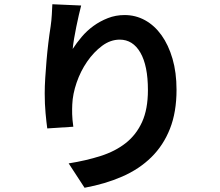

<svg xmlns="http://www.w3.org/2000/svg" viewBox="-20 -826 1040 906"><path d="M363 -800Q358 -782 352 -755Q346 -728 340 -699.5Q334 -671 329.5 -643.5Q325 -616 323 -595Q341 -623 365.5 -652Q390 -681 421 -703.5Q452 -726 489 -740.5Q526 -755 568 -755Q620 -755 664.5 -730.5Q709 -706 742 -660Q775 -614 794 -549Q813 -484 813 -402Q813 -297 782 -218.5Q751 -140 694 -84Q637 -28 557 7Q477 42 379 60L304 -55Q386 -68 455 -90Q524 -112 573.5 -151Q623 -190 650.5 -250.5Q678 -311 678 -401Q678 -516 642.5 -577.5Q607 -639 545 -639Q501 -639 461.5 -609.5Q422 -580 391 -535Q360 -490 341.5 -436Q323 -382 321 -333Q320 -313 320.5 -288Q321 -263 326 -228L203 -220Q199 -249 195 -292Q191 -335 191 -385Q191 -419 193.5 -458.5Q196 -498 199.5 -539.5Q203 -581 208 -622.5Q213 -664 219 -702Q223 -729 224.5 -757Q226 -785 227 -806Z"/></svg>

Font: SpoqaHanSans-Bold
Style: Regular
Weight: 700
Designer: [Spoqa Han Sans] Dong-huui Kim \uAE40 \uB3D9 \uD718   [Noto Sans] Ryoko NISHIZUKA \u897F \u585A \u6DBC \u5B50  (kana & i
Foundry: Spoqa (http://www.spoqa-han-sans.com)
Version: Version 2.000